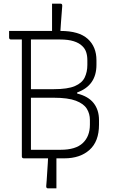

<svg xmlns="http://www.w3.org/2000/svg" viewBox="-20 -870 640 1055"><path d="M234 152Q235 143 236.5 121.5Q238 100 239.5 75Q241 50 242.5 29Q244 8 244 0H111Q100 0 100 -11V-653H41Q30 -653 30 -664V-700H266V-850H312Q323 -850 322 -837Q321 -823 319 -798Q317 -773 315 -746Q313 -719 312 -700Q414 -700 462 -656.5Q510 -613 510 -539V-514Q510 -400 404 -362V-356Q465 -341 494.5 -303.5Q524 -266 524 -210V-185Q524 -93 472 -46.5Q420 0 334 0H290V165H244Q233 165 234 152ZM310 -653H150V-380H275Q352 -380 391.5 -397Q431 -414 445.5 -444.5Q460 -475 460 -513V-539Q460 -564 453.5 -583.5Q447 -603 432 -617Q415 -634 385 -643.5Q355 -653 310 -653ZM150 -47H313Q396 -47 435 -84Q474 -121 474 -185V-211Q474 -245 457 -272.5Q440 -300 397 -316.5Q354 -333 275 -333H150Z"/></svg>

Font: Recursive Sn Lnr St Lt
Style: Regular
Weight: 300
Version: Version 1.079;hotconv 1.0.112;makeotfexe 2.5.65598; ttfautoh